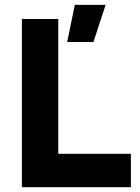

<svg xmlns="http://www.w3.org/2000/svg" viewBox="-20 -779 582 799"><path d="M71.1 -700H222.5V-138.9H524.7V0H71.1ZM291.4 -758.7H419.4L368.9 -604.1H259.5Z"/></svg>

Font: Oak Sans Light
Style: Regular
Weight: 400
Designer: Erik Kennedy, Walven
Foundry: Erik Kennedy, Walven
Version: Version 1.100;Glyphs 3.1.2 (3151)